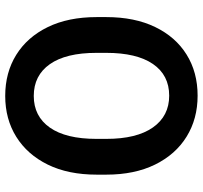

<svg xmlns="http://www.w3.org/2000/svg" viewBox="-40 -720 770 729"><g transform="rotate(-90 344.5 -356.0)"><path d="M643.6 -373.5V-336.9Q643.6 -229.5 606 -151.6Q568.4 -73.7 501.2 -32Q434.1 9.8 345.2 9.8Q257.3 9.8 189.7 -32Q122.1 -73.7 83.7 -151.6Q45.4 -229.5 45.4 -336.9V-373.5Q45.4 -481.4 83.5 -559.1Q121.6 -636.7 189 -678.7Q256.3 -720.7 344.2 -720.7Q433.1 -720.7 500.5 -678.7Q567.9 -636.7 605.7 -559.1Q643.6 -481.4 643.6 -373.5ZM507.8 -336.9V-374.5Q507.8 -490.2 464.8 -551.3Q421.9 -612.3 344.2 -612.3Q267.1 -612.3 224.1 -551.3Q181.2 -490.2 181.2 -374.5V-336.9Q181.2 -221.7 224.6 -159.9Q268.1 -98.1 345.2 -98.1Q423.3 -98.1 465.6 -159.9Q507.8 -221.7 507.8 -336.9Z"/></g></svg>

Font: Vazirmatn FD SemiBold
Style: Regular
Weight: 600
Designer: Saber Rastikerdar
Foundry: Saber Rastikerdar
Version: Version 33.001